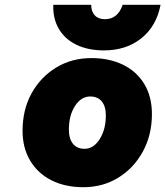

<svg xmlns="http://www.w3.org/2000/svg" viewBox="-20 -762 689 800"><path d="M649 -742Q632 -653 569 -602.5Q506 -552 413 -552Q347 -552 298.5 -575.5Q250 -599 225 -642Q200 -685 202 -742H360Q360 -714 375 -698Q390 -682 417 -682Q471 -682 491 -742ZM74 -217Q74 -305 111.5 -373Q149 -441 214 -480.5Q279 -520 361 -520Q436 -520 493 -492Q550 -464 581.5 -411.5Q613 -359 613 -287Q613 -200 575.5 -131Q538 -62 473.5 -22Q409 18 327 18Q251 18 194 -11Q137 -40 105.5 -93Q74 -146 74 -217ZM421 -281Q421 -319 404 -339.5Q387 -360 356 -360Q318 -360 292.5 -320.5Q267 -281 267 -222Q267 -184 284 -163Q301 -142 332 -142Q370 -142 395.5 -182.5Q421 -223 421 -281Z"/></svg>

Font: Overused Grotesk Black
Style: Italic
Weight: 900
Italic angle: -10°
Version: Version 0.003